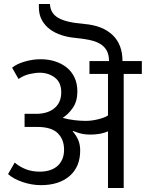

<svg xmlns="http://www.w3.org/2000/svg" viewBox="-20 -933 724 953"><path d="M521 -630Q521 -661 510 -681.5Q499 -702 477.5 -715Q456 -728 424.5 -734.5Q393 -741 353 -745Q318 -748 285.5 -758.5Q253 -769 228 -787.5Q203 -806 188 -833Q173 -860 173 -897V-913H228Q229 -891 238.5 -874Q248 -857 268 -845Q288 -833 320 -825.5Q352 -818 399 -814Q490 -806 539 -759Q588 -712 588 -630H684V-566H594V0H516V-281Q480 -265 429 -265Q407 -265 388.5 -268.5Q370 -272 343 -283L341 -281Q359 -260 368.5 -237.5Q378 -215 378 -186Q378 -105 325.5 -59.5Q273 -14 183 -14Q160 -14 137 -18Q114 -22 92 -29.5Q70 -37 51.5 -47Q33 -57 20 -69L53 -126Q79 -104 109.5 -92.5Q140 -81 178 -81Q202 -81 223.5 -87Q245 -93 261.5 -106Q278 -119 288 -140Q298 -161 298 -190Q298 -241 266.5 -272Q235 -303 164 -303H102V-368H155Q214 -367 249 -395Q284 -423 284 -475Q284 -524 252 -548Q220 -572 178 -572Q155 -572 126.5 -565.5Q98 -559 72 -541L40 -597Q63 -616 103 -627.5Q143 -639 181 -639Q220 -639 253 -628.5Q286 -618 311 -598Q336 -578 350 -548Q364 -518 364 -479Q364 -431 342 -398.5Q320 -366 291 -348Q320 -340 350 -336.5Q380 -333 405 -333Q435 -333 467.5 -341Q500 -349 516 -360V-566H424V-630Z"/></svg>

Font: Mukta
Style: Regular
Weight: 400
Designer: Girish Dalvi and Yashodeep Gholap
Foundry: Ek Type
Version: Version 2.538;PS 1.001;hotconv 16.6.51;makeotf.lib2.5.65220;